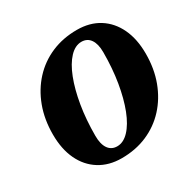

<svg xmlns="http://www.w3.org/2000/svg" viewBox="-160 -864 1035 1037"><g transform="rotate(-30 357.5 -345.0)"><path d="M312 16Q233 16 174.5 -20.5Q116 -57 84.5 -123.5Q53 -190 53 -281Q53 -375 82 -452.5Q111 -530 163.5 -587Q216 -644 288 -675Q360 -706 447 -706Q527 -706 585 -669.5Q643 -633 674.5 -566.5Q706 -500 706 -409Q706 -315 677 -237.5Q648 -160 595.5 -103Q543 -46 471 -15Q399 16 312 16ZM323 -52Q362 -52 396.5 -88.5Q431 -125 456.5 -190.5Q482 -256 496.5 -343Q511 -430 511 -530Q511 -582 491.5 -610Q472 -638 436 -638Q397 -638 362.5 -601.5Q328 -565 302.5 -499.5Q277 -434 262.5 -347.5Q248 -261 248 -160Q248 -108 267.5 -80Q287 -52 323 -52Z"/></g></svg>

Font: Platypi Light ExtraBold
Style: Italic
Weight: 800
Italic angle: -13°
Version: Version 1.200